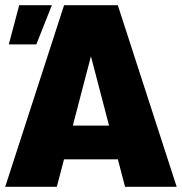

<svg xmlns="http://www.w3.org/2000/svg" viewBox="-23 -720 701 740"><path d="M237 -236H415L459 -106H193ZM224 -700H379L196 0H-3ZM276 -700H431L658 0H459ZM51 -700H177L117 -549H11Z"/></svg>

Font: Moderustic ExtraBold
Style: Regular
Weight: 800
Designer: Tural Alisoy
Foundry: TAFT Foundry
Version: Version 2.120